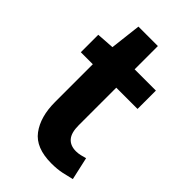

<svg xmlns="http://www.w3.org/2000/svg" viewBox="-193 -671 747 747"><g transform="rotate(45 180.5 -297.0)"><path d="M243 11Q157 11 120.5 -38Q84 -87 84 -168V-376H18V-472L91 -477L106 -605H213V-477H330V-376H213V-169Q213 -128 229.5 -109Q246 -90 277 -90Q289 -90 301.5 -93Q314 -96 324 -99L345 -5Q326 0 300.5 5.5Q275 11 243 11Z"/></g></svg>

Font: Narnoor
Style: Bold
Weight: 700
Designer: S. Sridhar Murthy
Foundry: SIL International
Version: Version 3.000